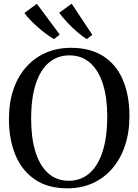

<svg xmlns="http://www.w3.org/2000/svg" viewBox="-20 -1011 751 1042"><path d="M349 11Q242 12 170.8 -36Q99.5 -84 64 -169Q28.5 -254 28.5 -364.5Q28.5 -454.5 53 -526Q77.5 -597.5 122.8 -648Q168 -698.5 229.5 -725Q291 -751.5 364.5 -751.5Q470.5 -751.5 541.2 -705.8Q612 -660 647.2 -576.5Q682.5 -493 682.5 -381Q682.5 -292 658 -219.8Q633.5 -147.5 589 -96Q544.5 -44.5 483.5 -17Q422.5 10.5 349 11ZM354 -30Q417 -30 463.8 -69.2Q510.5 -108.5 536.2 -186.8Q562 -265 562 -381Q562 -481 538.5 -555Q515 -629 469.2 -669.8Q423.5 -710.5 356.5 -710.5Q293.5 -710.5 247 -672.5Q200.5 -634.5 174.8 -557.8Q149 -481 149 -365Q149 -262 172.5 -186.8Q196 -111.5 241.5 -70.8Q287 -30 354 -30ZM273 -799Q255 -809 232.5 -825.5Q210 -842 187.2 -861.8Q164.5 -881.5 144.8 -902Q125 -922.5 112.5 -940.5L180 -990.5L304 -823.5L274 -799ZM450.5 -799Q427 -813 398.8 -837.5Q370.5 -862 344.5 -890Q318.5 -918 301 -941.5L369 -991L481 -822L451.5 -799Z"/></svg>

Font: Merriweather 72pt
Style: Regular
Weight: 400
Version: Version 2.100